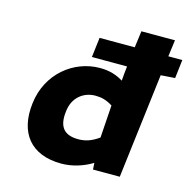

<svg xmlns="http://www.w3.org/2000/svg" viewBox="-105 -811 927 928"><g transform="rotate(15 358.5 -347.0)"><path d="M330 -123C264 -123 228 -154 238 -236C245 -312 301 -348 356 -348C386 -348 412 -342 443 -322L432 -159C396 -133 365 -123 330 -123ZM647 -623 658 -706H490L479 -623H303L291 -524H467L463 -487L460 -451C429 -470 393 -483 344 -483C211 -483 90 -385 72 -235C53 -83 128 12 281 12C337 12 391 -6 435 -33L437 0H571L635 -525L706 -530L717 -623Z"/></g></svg>

Font: Falling Sky
Style: ExBdObl
Weight: 400
Designer: Paul D. Hunt
Foundry: Adobe Systems Incorporated
Version: Version 1.02